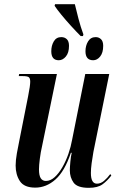

<svg xmlns="http://www.w3.org/2000/svg" viewBox="-20 -891 576 921"><path d="M367 -718Q344 -741 319.5 -768Q295 -795 274.5 -820Q254 -845 242 -863L244 -871H339Q346 -841 356.5 -801Q367 -761 380 -726L378 -718ZM262 -602Q226 -602 226 -645Q226 -672 238 -692.5Q250 -713 274 -713Q290 -713 300.5 -703Q311 -693 311 -671Q311 -638 296 -620Q281 -602 262 -602ZM427 -602Q390 -602 390 -645Q390 -672 402.5 -692.5Q415 -713 439 -713Q454 -713 464.5 -703Q475 -693 475 -671Q475 -638 460.5 -620Q446 -602 427 -602ZM406 10Q351 10 333 -15Q315 -40 315 -74Q315 -89 317.5 -115.5Q320 -142 324 -158H320Q290 -69 246 -30Q202 9 149 9Q96 9 75.5 -22Q55 -53 55 -97Q55 -122 61 -156Q67 -190 73 -218L115 -430Q120 -455 122.5 -472.5Q125 -490 125 -499Q125 -514 119 -520Q113 -526 88 -526H70L72 -536H253L182 -191Q175 -161 171 -129Q167 -97 167 -79Q167 -49 175.5 -36Q184 -23 200 -23Q222 -23 242 -41Q262 -59 279 -88.5Q296 -118 308 -152.5Q320 -187 326 -221L389 -536H504L428 -162Q423 -134 419.5 -107.5Q416 -81 416 -61Q416 -10 445 -10Q463 -10 479 -23.5Q495 -37 509 -56L514 -49Q495 -24 472 -7Q449 10 406 10Z"/></svg>

Font: Noto Serif Display ExtraCondensed SemiBold
Style: Italic
Weight: 600
Width: 2
Italic angle: -12°
Designer: Monotype Design Team
Foundry: Monotype Imaging Inc.
Version: Version 2.009